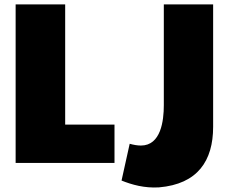

<svg xmlns="http://www.w3.org/2000/svg" viewBox="-20 -725 1130 872"><path d="M532 95C579 114 636 130 702 126C878 111 948 5 948 -149V-705H724V-247C724 -177 711 -64 620 -64C604 -64 587 -67 569 -72ZM51 -705V15H500V-159H276V-705Z"/></svg>

Font: Repo ExtraBlack
Style: Regular
Weight: 400
Designer: Stefan Peev
Foundry: Context Ltd
Version: Version 001.502